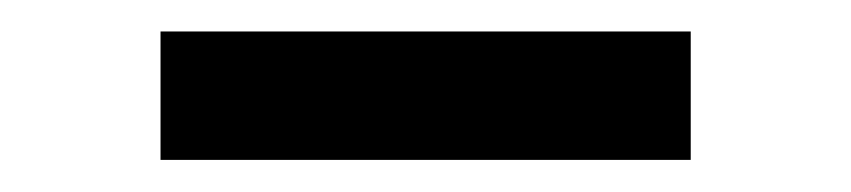

<svg xmlns="http://www.w3.org/2000/svg" viewBox="-20 -730 541 122"><path d="M418.9 -628.4H82V-710H418.9Z"/></svg>

Font: Roboto
Style: Bold
Weight: 700
Designer: Google
Version: Version 2.134; 2016; ttfautohint (v1.6)